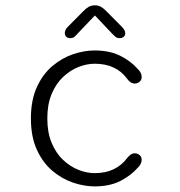

<svg xmlns="http://www.w3.org/2000/svg" viewBox="-20 -672 659 702"><path d="M326 9.5Q288 9.5 247.2 -4.2Q206.5 -18 171.5 -47.5Q136.5 -77 114.8 -124.5Q93 -172 93 -239Q93 -306 114.8 -353.5Q136.5 -401 171.5 -430.5Q206.5 -460 247.2 -473.8Q288 -487.5 326 -487.5Q381 -487.5 419.8 -468Q458.5 -448.5 483 -420.5Q491 -413 494.5 -405.5Q498 -398 498 -391Q498 -379.5 490.2 -373Q482.5 -366.5 473 -366.5Q464.5 -366.5 457.5 -371.2Q450.5 -376 443.5 -385.5Q425 -411 395.5 -425Q366 -439 326 -439Q297 -439 266.8 -427Q236.5 -415 210.5 -390.5Q184.5 -366 168.8 -328.2Q153 -290.5 153 -239Q153 -187.5 168.8 -149.8Q184.5 -112 210.5 -87.5Q236.5 -63 266.8 -51Q297 -39 326 -39Q366 -39 395.5 -53.2Q425 -67.5 443.5 -92.5Q450.5 -101.5 457.5 -106.5Q464.5 -111.5 473 -111.5Q482.5 -111.5 490.2 -105.2Q498 -99 498 -87.5Q498 -80 494.2 -72.5Q490.5 -65 483 -58Q458.5 -30 419.8 -10.2Q381 9.5 326 9.5ZM426 -573.5Q438 -561 438 -550Q438 -542.5 432.2 -537.5Q426.5 -532.5 417 -532.5Q408.5 -532.5 402.5 -537.2Q396.5 -542 388.5 -550.5L327 -615.5L265 -550.5Q257 -541 251.2 -536.8Q245.5 -532.5 236.5 -532.5Q227.5 -532.5 222.2 -537.8Q217 -543 217 -551Q217 -562.5 227.5 -573.5L283.5 -630Q294.5 -641.5 304.2 -647Q314 -652.5 326.5 -652.5Q339.5 -652.5 349.2 -647Q359 -641.5 370 -630Z"/></svg>

Font: Sono ExtraLight Monospace Light
Style: Regular
Weight: 300
Version: Version 2.112